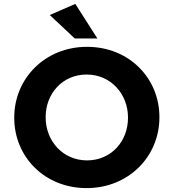

<svg xmlns="http://www.w3.org/2000/svg" viewBox="-20 -952 890 984"><path d="M424 12C640 12 797 -151 797 -350V-352C797 -551 642 -712 426 -712C210 -712 53 -549 53 -350V-348C53 -149 208 12 424 12ZM426 -130C302 -130 214 -230 214 -350V-352C214 -472 300 -570 424 -570C548 -570 636 -470 636 -350V-348C636 -228 550 -130 426 -130ZM235 -875 363 -755H479L366 -932Z"/></svg>

Font: Mission
Style: Bold
Weight: 700
Version: Version 1.000;FEAKit 1.0